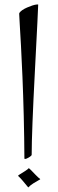

<svg xmlns="http://www.w3.org/2000/svg" viewBox="-20 -819 258 849"><path d="M60.1 -41V-42Q60.1 -43.5 69.6 -49.3Q79.1 -55.2 91.1 -62.7Q103 -70.3 106.9 -75.2Q108.9 -75.2 117.2 -66.7Q125.5 -58.1 137.5 -45.7Q149.4 -33.2 158.2 -26.9Q158.2 -25.9 149.4 -21.2Q140.6 -16.6 127.2 -8.1Q113.8 0.5 105 9.8Q73.2 -29.8 60.1 -41ZM120.1 -134.8Q120.1 -130.4 108.4 -123.3Q96.7 -116.2 90.8 -116.2Q87.9 -116.2 87.9 -118.2Q87.4 -209 85 -306.4Q82.5 -403.8 79.3 -479.2Q76.2 -554.7 72.8 -616.2Q69.3 -677.7 67.1 -715.3Q64.9 -752.9 64.9 -756.8Q64.9 -761.2 65.9 -762.2Q74.7 -774.9 100.1 -785.9Q125.5 -796.9 140.1 -798.8Q148.9 -799.8 148.9 -798.8Q148.9 -783.7 134.5 -508.3Q120.1 -232.9 120.1 -134.8Z"/></svg>

Font: Anticva
Style: Regular
Weight: 400
Version: Version 1.000